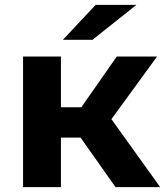

<svg xmlns="http://www.w3.org/2000/svg" viewBox="-20 -771 682 791"><path d="M312 -204H231V0H75V-538H231V-329H315L461 -538H627L439 -280L640 0H456ZM374 -751H542L361 -607H239Z"/></svg>

Font: APTA Sans Regular
Style: Bold Italic
Weight: 700
Version: Version 7.200